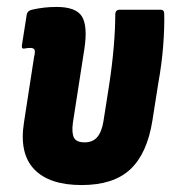

<svg xmlns="http://www.w3.org/2000/svg" viewBox="-20 -525 495 553"><path d="M215 8Q122 8 78.5 -37.5Q35 -83 49 -172L78 -360Q82 -376 79.5 -381.5Q77 -387 67 -387Q63 -387 59 -386.5Q55 -386 49 -385Q42 -384 43 -394L57 -483Q59 -494 72 -497Q89 -501 106.5 -503Q124 -505 143 -505Q199 -505 216 -477.5Q233 -450 223 -384L190 -172Q186 -142 193 -128.5Q200 -115 224 -115Q247 -115 260 -130Q273 -145 278 -176L294 -278Q303 -336 307.5 -389Q312 -442 312 -483Q312 -497 325 -497H443Q453 -497 453 -485Q454 -445 450 -393Q446 -341 436 -286L419 -178Q404 -83 355.5 -37.5Q307 8 215 8Z"/></svg>

Font: Sofia Sans Condensed Black
Style: Italic
Weight: 900
Italic angle: -9°
Version: Version 4.100